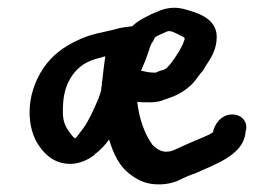

<svg xmlns="http://www.w3.org/2000/svg" viewBox="-20 -497 668 505"><path d="M626 -151 628 -160C629 -180 614 -196 591 -196C559 -196 543 -166 540 -149C527 -140 506 -133 479 -121L459 -112C439 -103 432 -98 417 -98C403 -98 391 -106 381 -116C360 -145 346 -185 341 -229C347 -228 357 -228 366 -228C379 -227 394 -229 406 -232L407 -233L427 -240C448 -247 472 -261 489 -280C498 -290 506 -304 513 -310L522 -325C535 -344 550 -368 550 -399C551 -451 494 -465 461 -474H460C437 -480 412 -475 393 -466L376 -459L375 -458C371 -456 362 -452 352 -446C340 -439 334 -434 328 -428C313 -426 298 -425 283 -420C254 -412 220 -409 182 -390C150 -375 118 -353 95 -319C45 -246 50 -159 83 -113C97 -93 121 -66 165 -66C188 -66 211 -76 229 -90V-91C244 -102 256 -115 267 -130C278 -94 293 -57 330 -33C346 -22 366 -12 397 -12C421 -12 440 -17 459 -27C471 -33 485 -38 498 -43L518 -52C533 -58 547 -65 559 -71H560L561 -72C586 -86 623 -108 626 -151ZM211 -334C223 -340 238 -344 257 -349C254 -331 252 -310 250 -294V-293L249 -285C249 -283 247 -279 248 -273C247 -270 246 -265 246 -260V-259C243 -250 241 -242 239 -238C227 -209 213 -179 200 -161C193 -152 184 -139 178 -133C173 -135 168 -142 158 -156C146 -175 144 -191 146 -224C149 -281 178 -318 211 -334ZM386 -306C372 -306 366 -308 351 -311C354 -319 358 -327 362 -337L367 -351C374 -368 373 -376 383 -389L384 -392C387 -399 389 -401 403 -407L419 -414C428 -418 438 -412 464 -399C465 -398 465 -396 466 -395L461 -381C455 -370 454 -368 451 -362C434 -334 419 -316 412 -314C393 -309 391 -306 390 -306Z"/></svg>

Font: Stray Cat
Style: BlkObl
Weight: 900
Version: Version 1.0